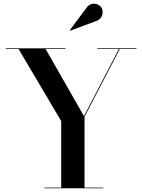

<svg xmlns="http://www.w3.org/2000/svg" viewBox="-20 -1009 762 1029"><path d="M494.5 -896C527 -904.5 539 -944 523.5 -968.5C509.5 -990.5 467 -1002 443.5 -967L354 -847L356 -844.5ZM218 -3.5V0H533.5V-3.5H433V-383L622 -746.5H711V-750H501V-746.5H617L430 -386.5L224.5 -746.5H331V-750H11V-746.5H79.5L308 -360V-3.5Z"/></svg>

Font: Bodoni* 48pt Medium
Style: Regular
Weight: 500
Version: Version 2.3